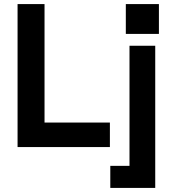

<svg xmlns="http://www.w3.org/2000/svg" viewBox="-20 -720 850 940"><path d="M66 0H518V-120H198V-700H66ZM520 200H740V-496H614V92H520ZM596 -554H758V-700H596Z"/></svg>

Font: Meta Space
Style: Bold
Weight: 700
Designer: Meta Pool / Florian Karsten
Foundry: Meta Pool / Florian Karsten
Version: Version 2.000;Glyphs 3.1.1 (3137)